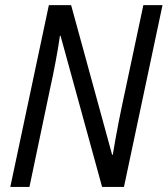

<svg xmlns="http://www.w3.org/2000/svg" viewBox="-20 -734 658 754"><path d="M20.5 0 171.9 -713.9H259.3L420.4 -126H422.9Q427.7 -155.8 433.6 -188.7Q439.5 -221.7 445.8 -253.7Q452.1 -285.6 457.5 -311.5L543 -713.9H618.2L466.8 0H380.9L217.8 -593.3H215.3Q212.4 -571.8 208 -545.9Q203.6 -520 198.5 -492.7Q193.4 -465.3 188.2 -439.7Q183.1 -414.1 178.2 -393.1L95.7 0Z"/></svg>

Font: Open Sans SemiCondensed
Style: Italic
Weight: 400
Width: 4
Italic angle: -12°
Designer: Monotype Design Team
Foundry: Monotype Imaging Inc.
Version: Version 3.000